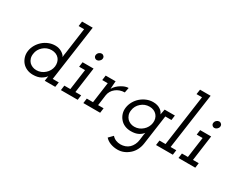

<svg xmlns="http://www.w3.org/2000/svg" viewBox="-125 -1280 2527 2059"><g transform="rotate(30 1138.5 -250.0)"><path d="M382 -30Q383 -39 384.5 -46.5Q386 -54 387 -62Q368 -35 330.5 -13.5Q293 8 234 8Q192 8 157.5 -7.5Q123 -23 100.5 -49.5Q78 -76 67 -112Q56 -148 62 -188Q68 -228 88.5 -263.5Q109 -299 139.5 -326Q170 -353 208.5 -368.5Q247 -384 289 -384Q335 -384 371 -362Q407 -340 416 -315Q417 -329 419 -346Q421 -363 424 -378L467 -690H399L407 -750H539L442 -60H517L508 0H378ZM126 -188Q121 -158 129 -132Q137 -106 154 -88Q170 -72 192.5 -62.5Q215 -53 242 -53Q271 -53 297.5 -63.5Q324 -74 345 -93Q366 -111 379.5 -135.5Q393 -160 397 -188Q400 -216 394 -239.5Q388 -263 374 -281Q358 -301 333.5 -311.5Q309 -322 280 -322Q250 -322 224 -312Q198 -302 177 -283Q156 -265 142.5 -240.5Q129 -216 126 -188Z M586 -60H660L695 -315H622L630 -375H766L723 -60H794L786 0H578ZM713 -514Q716 -533 730.5 -545.5Q745 -558 762 -558Q778 -558 789.5 -545.5Q801 -533 798 -514Q795 -496 780 -483.5Q765 -471 750 -471Q733 -471 721.5 -483.5Q710 -496 713 -514Z M864 -60H941L976 -315H908L916 -375H1039L1037 -353Q1035 -332 1034.5 -315.5Q1034 -299 1032 -278Q1046 -303 1067 -322.5Q1088 -342 1111 -355Q1133 -369 1155 -376Q1177 -383 1196 -383L1184 -321Q1153 -321 1125 -311Q1097 -301 1076 -284Q1054 -267 1040 -243.5Q1026 -220 1022 -193L1004 -60H1072L1064 0H856Z M1646 -375H1773L1765 -315H1689L1638 48Q1632 92 1612.5 130Q1593 168 1563 194Q1532 221 1496.5 235.5Q1461 250 1421 250Q1374 250 1333 234.5Q1292 219 1267 190L1316 140Q1336 163 1363 174Q1390 185 1422 185Q1450 185 1477.5 175.5Q1505 166 1526 146Q1546 127 1559.5 99.5Q1573 72 1577 40L1585 -23Q1587 -32 1588 -39.5Q1589 -47 1591 -56Q1573 -30 1537.5 -11.5Q1502 7 1446 7Q1404 7 1369.5 -8Q1335 -23 1313 -50Q1290 -76 1279 -111.5Q1268 -147 1274 -187Q1280 -227 1300.5 -263Q1321 -299 1351.5 -325.5Q1382 -352 1420.5 -368Q1459 -384 1501 -384Q1530 -384 1552 -377.5Q1574 -371 1590 -360Q1606 -350 1616.5 -336.5Q1627 -323 1633 -308Q1636 -325 1639.5 -341.5Q1643 -358 1646 -375ZM1338 -188Q1333 -157 1341.5 -131.5Q1350 -106 1368 -87Q1383 -72 1405 -62.5Q1427 -53 1454 -53Q1484 -53 1510 -63.5Q1536 -74 1557 -93Q1578 -111 1591.5 -135.5Q1605 -160 1609 -188Q1613 -216 1606 -241Q1599 -266 1583 -284Q1567 -302 1544 -312Q1521 -322 1492 -322Q1462 -322 1436 -312Q1410 -302 1389 -283Q1368 -265 1354.5 -240.5Q1341 -216 1338 -188Z M1764 -60H1839L1927 -690H1859L1868 -750H1999L1902 -60H1972L1964 0H1756Z M2042 -60H2116L2151 -315H2078L2086 -375H2222L2179 -60H2250L2242 0H2034ZM2169 -514Q2172 -533 2186.5 -545.5Q2201 -558 2218 -558Q2234 -558 2245.5 -545.5Q2257 -533 2254 -514Q2251 -496 2236 -483.5Q2221 -471 2206 -471Q2189 -471 2177.5 -483.5Q2166 -496 2169 -514Z"/></g></svg>

Font: Josefin Slab SemiBold
Style: Italic
Weight: 600
Italic angle: -12°
Designer: Santiago Orozco
Foundry: Typemade
Version: Version 2.000